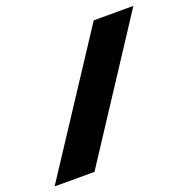

<svg xmlns="http://www.w3.org/2000/svg" viewBox="-117 -750 842 860"><g transform="rotate(-20 304.5 -319.5)"><path d="M190 0 608 -639H419L0 0Z"/></g></svg>

Font: Banana Brick
Style: Regular
Weight: 400
Designer: artmaker
Foundry: artmaker
Version: Version 4.000 2011 initial release